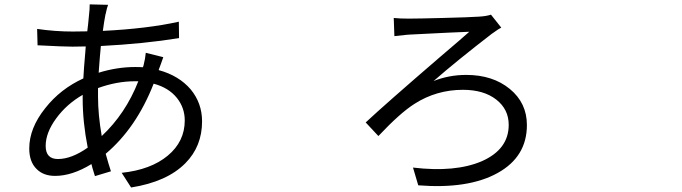

<svg xmlns="http://www.w3.org/2000/svg" viewBox="-20 -792 3040 856"><path d="M564.5 43.9 522.5 -21.5Q652.3 -35.2 728 -98.1Q803.7 -161.1 803.7 -254.9Q803.7 -311.5 768.6 -355.5Q731.4 -401.4 665 -418.9Q587.9 -221.7 451.2 -106.4Q463.9 -60.5 474.6 -28.3L403.3 -6.8Q401.4 -11.7 398.4 -22.5Q390.6 -46.9 387.7 -60.5Q301.8 -7.8 225.6 -7.8Q173.8 -7.8 143.6 -38.1Q110.4 -70.3 110.4 -129.9Q110.4 -220.7 181.6 -309.6Q249 -395.5 351.6 -442.4Q353.5 -482.4 360.4 -560.5Q361.3 -577.1 362.3 -585Q341.8 -584 303.7 -584Q264.6 -584 154.3 -589.8Q149.4 -589.8 147.5 -589.8L145.5 -663.1Q225.6 -651.4 304.7 -651.4Q347.7 -651.4 369.1 -652.3Q370.1 -664.1 373 -685.5Q376 -714.8 377 -726.6Q379.9 -750 379.9 -772.5L461.9 -770.5Q457 -758.8 451.2 -730.5L450.2 -727.5Q444.3 -697.3 438.5 -654.3Q637.7 -664.1 777.3 -695.3L778.3 -622.1Q621.1 -596.7 429.7 -586.9Q425.8 -549.8 419.9 -467.8Q502 -493.2 582 -493.2Q605.5 -493.2 617.2 -492.2L620.1 -501Q627.9 -532.2 629.9 -556.6L708 -537.1Q705.1 -530.3 697.3 -506.8Q691.4 -489.3 688.5 -483.4L687.5 -479.5Q777.3 -455.1 830.1 -393.6Q880.9 -332 880.9 -251Q880.9 -139.6 806.6 -64.5Q724.6 18.6 564.5 43.9ZM238.3 -83Q298.8 -83 371.1 -133.8Q348.6 -248 348.6 -352.5V-369.1Q277.3 -328.1 230.5 -264.2Q183.6 -200.2 183.6 -141.6Q183.6 -83 238.3 -83ZM433.6 -185.5Q540 -285.2 596.7 -429.7H581.1Q501 -429.7 417 -399.4Q417 -380.9 417 -361.3Q417 -280.3 433.6 -185.5Z M1844.7 34.2 1821.3 -44.9Q2009.8 -22.5 2127.9 -73.2Q2248 -126 2248 -235.4Q2248 -304.7 2192.4 -348.1Q2136.7 -391.6 2043.9 -391.6Q1925.8 -391.6 1828.1 -329.1Q1764.6 -289.1 1667 -185.5L1610.4 -246.1Q1698.2 -328.1 1937.5 -534.2Q2043 -624 2072.3 -650.4Q2050.8 -649.4 1980.5 -646.5Q1835.9 -639.6 1804.7 -637.7Q1800.8 -637.7 1792 -636.7Q1753.9 -632.8 1738.3 -630.9L1735.4 -711.9Q1761.7 -709 1800.8 -709Q1843.8 -709 1954.1 -711.9Q2072.3 -714.8 2115.2 -717.8Q2148.4 -719.7 2168.9 -726.6L2214.8 -668.9Q2204.1 -664.1 2178.7 -645.5Q2174.8 -642.6 2172.9 -641.6Q2014.6 -519.5 1913.1 -430.7Q1981.4 -458 2058.6 -458Q2176.8 -458 2252.9 -395.5Q2329.1 -333 2329.1 -234.4Q2329.1 -92.8 2198.2 -20.5Q2067.4 51.8 1844.7 34.2Z"/></svg>

Font: Bpmf GenYo Gothic R
Style: R
Weight: 400
Foundry: But Ko
Version: Version 1.320